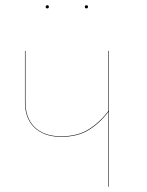

<svg xmlns="http://www.w3.org/2000/svg" viewBox="-20 -711 560 731"><path d="M395 -517V0H393V-286Q360 -242 317.5 -216Q275 -190 213 -190Q149 -190 112 -224.5Q75 -259 75 -322V-517H77V-322Q77 -260 113 -226Q149 -192 213 -192Q275 -192 317.5 -218.5Q360 -245 393 -289V-517ZM166 -685Q166 -679 160 -679Q154 -679 154 -685Q154 -691 160 -691Q166 -691 166 -685ZM315 -685Q315 -679 309 -679Q303 -679 303 -685Q303 -691 309 -691Q315 -691 315 -685Z"/></svg>

Font: FiraGO Two
Style: Regular
Weight: 100
Designer: bBox Type
Foundry: bBox Type GmbH
Version: Version 1.001